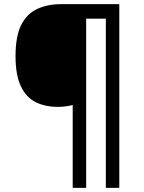

<svg xmlns="http://www.w3.org/2000/svg" viewBox="-20 -780 695 927"><path d="M556 127H491V-690H396V127H331V-273Q316 -269 297 -266.5Q278 -264 260 -264Q198 -264 152 -287Q106 -310 80.5 -364Q55 -418 55 -509Q55 -605 82.5 -659.5Q110 -714 160 -737Q210 -760 275 -760H556Z"/></svg>

Font: Noto Sans Kawi Medium
Style: Regular
Weight: 500
Designer: Fadhl Haqq
Version: Version 1.000